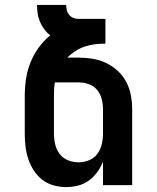

<svg xmlns="http://www.w3.org/2000/svg" viewBox="-20 -755 640 783"><path d="M250 8Q224 8 198.5 1Q173 -6 152.5 -22Q132 -38 117.5 -60.5Q103 -83 95 -107.5Q87 -132 84 -158Q81 -184 81 -210V-363Q81 -398 86 -432.5Q91 -467 104 -499.5Q117 -532 137.5 -560.5Q158 -589 185 -611Q171 -621 160.5 -635.5Q150 -650 143 -666Q136 -682 133.5 -699.5Q131 -717 131 -735H250Q250 -724 252.5 -713.5Q255 -703 262 -694.5Q269 -686 279 -682Q289 -678 300 -678H410V-577Q388 -577 367 -574.5Q346 -572 325.5 -565Q305 -558 287 -546.5Q269 -535 254 -520H300Q329 -520 357.5 -515.5Q386 -511 412 -498.5Q438 -486 459.5 -466.5Q481 -447 494.5 -421.5Q508 -396 513.5 -367.5Q519 -339 519 -310V0H400V-96Q391 -73 376.5 -53Q362 -33 342 -18.5Q322 -4 298 2Q274 8 250 8ZM300 -93Q322 -93 343 -101.5Q364 -110 377 -127.5Q390 -145 395 -166.5Q400 -188 400 -210V-310Q400 -331 394.5 -352Q389 -373 375.5 -389Q362 -405 341.5 -412Q321 -419 300 -419H204Q201 -405 200.5 -391Q200 -377 200 -363V-210Q200 -188 205 -166.5Q210 -145 223 -127.5Q236 -110 257 -101.5Q278 -93 300 -93Z"/></svg>

Font: Iosevka Extended
Style: Bold
Weight: 700
Width: 7
Monospace: yes
Designer: Belleve Invis
Foundry: Belleve Invis
Version: Version 32.5.0; ttfautohint (v1.8.4)